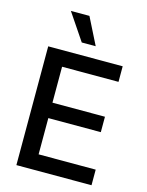

<svg xmlns="http://www.w3.org/2000/svg" viewBox="-136 -1021 847 1104"><g transform="rotate(15 287.5 -469.0)"><path d="M72.3 -707H515.6V-614.3H179.7V-400.4H492.2V-308.6H179.7V-92.8H519.5V0H72.3ZM145.5 -937.5H255.9L335.9 -778.3H252.9Z"/></g></svg>

Font: WEMIX Pretendard Medium
Style: Regular
Weight: 500
Designer: Base glyphs from Inter by Rasmus Andersson; Hangeul glyphs from Noto Sans CJK(Source Han Sans) by Jang Soo-young and Kan
Foundry: Kil Hyung-jin
Version: Version 1.000